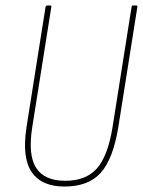

<svg xmlns="http://www.w3.org/2000/svg" viewBox="-20 -675 523 703"><path d="M216 8Q132 8 96 -45Q60 -98 77 -209L147 -651Q149 -655 153 -655H164Q169 -655 168 -650L98 -209Q82 -107 112.5 -60Q143 -13 219 -13Q295 -13 335 -58.5Q375 -104 392 -209L462 -651Q463 -655 467 -655H478Q484 -655 483 -650L413 -208Q394 -93 349 -42.5Q304 8 216 8Z"/></svg>

Font: Sofia Sans Condensed Thin
Style: Italic
Weight: 250
Italic angle: -9°
Version: Version 4.100